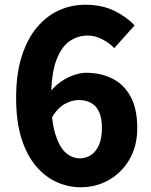

<svg xmlns="http://www.w3.org/2000/svg" viewBox="-20 -776 639 810"><path d="M320 14Q268 14 219 -8Q170 -30 131.5 -75.5Q93 -121 70.5 -192Q48 -263 48 -363Q48 -465 72 -539.5Q96 -614 137 -662Q178 -710 230 -733Q282 -756 339 -756Q410 -756 462 -730.5Q514 -705 548 -669L462 -573Q443 -594 412 -610Q381 -626 350 -626Q307 -626 272 -601Q237 -576 216.5 -519Q196 -462 196 -363Q196 -267 213 -211.5Q230 -156 257 -132Q284 -108 317 -108Q343 -108 364 -122Q385 -136 397.5 -164.5Q410 -193 410 -236Q410 -279 397.5 -305Q385 -331 363 -342.5Q341 -354 313 -354Q283 -354 252.5 -337Q222 -320 196 -276L189 -384Q208 -411 235 -430Q262 -449 291 -459Q320 -469 343 -469Q405 -469 454 -444.5Q503 -420 531 -368.5Q559 -317 559 -236Q559 -159 526 -103Q493 -47 439 -16.5Q385 14 320 14Z"/></svg>

Font: Noto Sans JP ExtraBold
Style: Regular
Weight: 800
Designer: Ryoko NISHIZUKA  (kana, bopomofo & ideographs); Paul D. Hunt (Latin, Greek & Cyrillic); Sandoll Communications , Soo-you
Foundry: Adobe
Version: Version 2.004-H2;hotconv 1.0.118;makeotfexe 2.5.65603